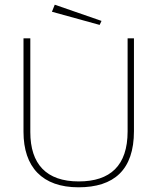

<svg xmlns="http://www.w3.org/2000/svg" viewBox="-20 -786 665 817"><path d="M404 -680 412 -697 213 -766 201 -736ZM314 11C465 11 550 -63 550 -228V-623H523V-227C523 -81 449 -14 315 -14C177 -14 109 -88 109 -224V-623H80V-225C80 -75 160 11 314 11Z"/></svg>

Font: Inconsolata Expanded ExtraLight
Style: Regular
Weight: 200
Width: 7
Monospace: yes
Designer: Raph Levien, Cyreal, Brenton Simpson
Foundry: Raph Levien, Cyreal, Google
Version: Version 3.100